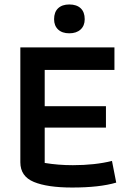

<svg xmlns="http://www.w3.org/2000/svg" viewBox="-20 -830 595 859"><path d="M222 -744Q222 -776 240 -793Q258 -810 290 -810Q323 -810 341 -793Q359 -776 359 -744Q359 -715 340.5 -698Q322 -681 290 -681Q258 -681 240 -698Q222 -715 222 -744ZM71 -104V-618H492V-517H180V-355H454V-259H180V-101Q240 -91 306 -91Q405 -91 481 -110L500 -13Q425 9 303 9Q192 9 131.5 -16Q71 -41 71 -104Z"/></svg>

Font: Athiti SemiBold
Style: Regular
Weight: 600
Designer: CadsonDemak Team
Foundry: CadsonDemak
Version: Version 1.032